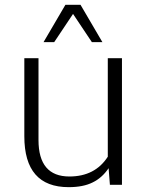

<svg xmlns="http://www.w3.org/2000/svg" viewBox="-20 -771 617 801"><path d="M429.7 -528.3V-117.2Q376.5 -34.7 269.5 -34.7Q140.6 -34.7 140.6 -187V-528.3H81.5V-202.6Q81.5 9.8 266.6 9.8Q327.1 9.8 366.2 -9.8Q405.8 -28.8 433.1 -69.3L438.5 0H488.8V-528.3ZM252.9 -751 161.6 -595.2H206.1L284.7 -712.9L363.3 -595.2H407.2L315.9 -751Z"/></svg>

Font: My Font
Style: ExtraLight
Weight: 500
Designer: Vernon Adams
Foundry: newtypography
Version: Version 0.001